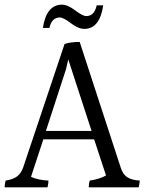

<svg xmlns="http://www.w3.org/2000/svg" viewBox="-23 -902 620 824"><path d="M339 -778Q313 -778 281 -802.5Q249 -827 234 -827Q199 -827 189 -782H161Q176 -882 243 -882Q267 -882 299.5 -857.5Q332 -833 347 -833Q382 -833 392 -879H420Q405 -778 339 -778ZM174 -340H370L270 -647L260 -604ZM358 -98Q358 -115 362 -127Q407 -134 432 -149L381 -304H163L110 -143Q141 -129 185 -127Q185 -116 181 -98H-3Q-3 -111 1 -127Q34 -132 51 -145.5Q68 -159 76 -182L254 -713Q278 -722 319 -722L495 -183Q504 -154 523 -141.5Q542 -129 577 -127Q575 -107 572 -98Z"/></svg>

Font: Halant
Style: Regular
Weight: 400
Designer: Hitesh Malaviya (Devanagari), Satya Rajpurohit (Latin)
Foundry: Indian Type Foundry
Version: Version 1.100;PS 1.0;hotconv 1.0.78;makeotf.lib2.5.61930; tt